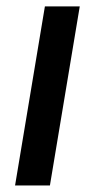

<svg xmlns="http://www.w3.org/2000/svg" viewBox="-20 -565 289 585"><path d="M25.9 0 116.8 -545.5H223L132.1 0Z"/></svg>

Font: Inter P Medium
Style: Italic
Weight: 500
Italic angle: 9.39999°
Designer: Rasmus Andersson
Foundry: rsms
Version: Version 3.018;git-588b23468